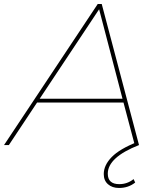

<svg xmlns="http://www.w3.org/2000/svg" viewBox="-63 -720 771 953"><path d="M-43 0 422 -700H442L627 0H606L550 -211H121L-19 0ZM134 -230H545L429 -674ZM528 213Q494 213 473 194.5Q452 176 452 144Q452 100 491.5 59.5Q531 19 620 -16L627 0Q472 61 472 142Q472 194 529 194Q569 194 600 169L608 186Q574 213 528 213Z"/></svg>

Font: Montserrat Thin
Style: Italic
Weight: 100
Italic angle: -11.3°
Designer: Julieta Ulanovsky
Foundry: Julieta Ulanovsky
Version: Version 9.000; ttfautohint (v1.8.4.7-5d5b)